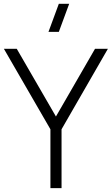

<svg xmlns="http://www.w3.org/2000/svg" viewBox="-20 -972 578 992"><path d="M284 -807.5H230.5L284 -952.5H337.5ZM240.5 0V-304L0 -720H66.5L269 -370L471 -720H537.5L298 -304V0Z"/></svg>

Font: Vela Sans Light
Style: Regular
Weight: 300
Designer: Principal design: Mikhail Sharanda - project Manrope.
Design modification: Ravid Balaliev
Foundry: Mikhail Sharanda
Version: Version 1.001